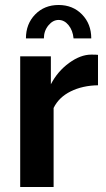

<svg xmlns="http://www.w3.org/2000/svg" viewBox="-20 -750 427 770"><path d="M156 -596H84Q84 -654 121 -692Q158 -730 215 -730Q272 -730 309 -692Q346 -654 346 -596H275Q272 -628 255 -649Q238 -670 215 -670Q192 -670 174 -648Q156 -626 156 -596ZM373 -530V-408Q311 -407 263.5 -383.5Q216 -360 195 -317V0H61V-524H184V-412Q211 -464 257 -497.5Q303 -531 346 -531Q367 -531 373 -530Z"/></svg>

Font: Raleway
Style: Bold
Weight: 700
Designer: Matt McInerney, Pablo Impallari, Rodrigo Fuenzalida
Foundry: Matt McInerney, Pablo Impallari, Rodrigo Fuenzalida
Version: Version 3.000